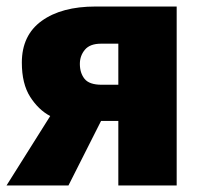

<svg xmlns="http://www.w3.org/2000/svg" viewBox="-32 -569 624 589"><path d="M178 0H-12L122 -213Q86 -232 60.5 -272Q35 -312 35 -377Q35 -461 96 -505Q157 -549 261 -549H510V0H331V-198H278ZM213 -373Q213 -345 227.5 -327Q242 -309 280 -309H331V-435H278Q244 -435 228.5 -416.5Q213 -398 213 -373Z"/></svg>

Font: Noto Sans Disp ExtBd
Style: Regular
Weight: 800
Designer: Monotype Design Team
Foundry: Monotype Imaging Inc.
Version: Version 2.000;GOOG;noto-source:20170915:90ef993387c0; ttfaut